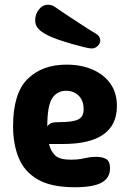

<svg xmlns="http://www.w3.org/2000/svg" viewBox="-20 -780 540 808"><path d="M295 8Q195 8 138.5 -25Q82 -58 58.5 -116Q35 -174 35 -249Q35 -387 96 -447.5Q157 -508 260 -508Q322 -508 370 -487Q418 -466 445 -427.5Q472 -389 472 -334Q472 -174 244 -174H186Q194 -143 212.5 -125.5Q231 -108 278 -108Q304 -108 320 -111Q336 -114 350.5 -117Q365 -120 384 -120Q411 -120 427 -110.5Q443 -101 443 -72Q443 -31 407.5 -11.5Q372 8 295 8ZM179 -248Q187 -259 197 -262.5Q207 -266 228 -266Q287 -266 309.5 -277.5Q332 -289 332 -319Q332 -357 311 -377.5Q290 -398 258 -398Q221 -398 200 -367Q179 -336 179 -248ZM366 -576Q357 -576 334 -581.5Q311 -587 281.5 -595.5Q252 -604 224.5 -613.5Q197 -623 180 -632Q152 -646 140 -660.5Q128 -675 128 -694Q128 -720 143.5 -740Q159 -760 183 -760Q189 -760 196.5 -758Q204 -756 211 -751Q234 -735 261 -717Q288 -699 313.5 -682.5Q339 -666 357 -654.5Q375 -643 379 -641Q392 -634 397 -626Q402 -618 402 -610Q402 -597 391 -586.5Q380 -576 366 -576Z"/></svg>

Font: Madimi One
Style: Regular
Weight: 400
Designer: Taurai Valerie Mtake, Mirko Velimirovic
Foundry: TaVaTake
Version: Version 1.000; ttfautohint (v1.8.4.7-5d5b)